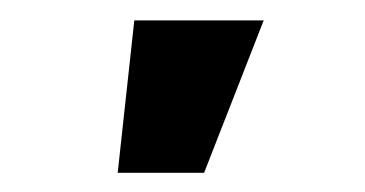

<svg xmlns="http://www.w3.org/2000/svg" viewBox="-20 -768 365 192"><path d="M97.7 -595.2 114.3 -747.6H243.7L184.1 -595.2Z"/></svg>

Font: Inter 24pt
Style: Bold
Weight: 700
Designer: Rasmus Andersson
Foundry: rsms
Version: Version 4.001;git-66647c0bb